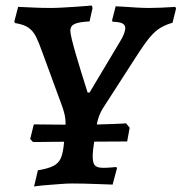

<svg xmlns="http://www.w3.org/2000/svg" viewBox="-20 -668 661 699"><path d="M236 -556Q236 -547 242 -522.5Q248 -498 257 -467.5Q266 -437 275 -407.5Q284 -378 291 -356.5Q298 -335 299 -331H306L416 -515Q436 -547 436 -566Q436 -577 426 -582.5Q416 -588 390 -589L388 -594L401 -645Q410 -645 431 -643.5Q452 -642 477 -640.5Q502 -639 522 -639Q543 -639 565 -640Q587 -641 602.5 -642Q618 -643 618 -643L621 -637L608 -585Q586 -579 569 -569.5Q552 -560 537.5 -545.5Q523 -531 507.5 -509Q492 -487 472 -456L358 -279Q346 -261 339.5 -242Q333 -223 329 -195.5Q325 -168 319 -124Q315 -87 321.5 -72Q328 -57 355 -57Q371 -57 387 -58.5Q403 -60 403 -60L406 -56L390 4Q390 4 374 3.5Q358 3 334 2Q310 1 285 0.5Q260 0 243 0Q223 0 199.5 2Q176 4 154 5.5Q132 7 118 9Q104 11 104 11L118 -48Q155 -54 174.5 -64Q194 -74 202 -93.5Q210 -113 213 -148L217 -183Q220 -211 218 -233.5Q216 -256 203 -290L134 -478Q122 -512 111.5 -533.5Q101 -555 84 -567Q67 -579 35 -584L32 -589L46 -643Q46 -643 58.5 -642.5Q71 -642 90 -641Q109 -640 129 -639.5Q149 -639 164 -639Q183 -639 208.5 -640.5Q234 -642 258 -643.5Q282 -645 298 -646.5Q314 -648 314 -648L317 -639L306 -590Q266 -588 251 -580.5Q236 -573 236 -556ZM100 -151 90 -162 103 -215Q103 -215 122 -215Q141 -215 171.5 -214.5Q202 -214 234.5 -214Q267 -214 293 -214Q315 -214 340.5 -215Q366 -216 388.5 -216.5Q411 -217 425 -218Q439 -219 439 -219L452 -203L443 -153L263 -152Q238 -152 210.5 -152Q183 -152 157.5 -151.5Q132 -151 116 -151Q100 -151 100 -151Z"/></svg>

Font: Alegreya SemiBold
Style: Italic
Weight: 600
Italic angle: -7°
Designer: Juan Pablo del Peral
Foundry: Huerta Tipografica
Version: Version 2.009